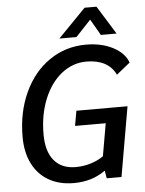

<svg xmlns="http://www.w3.org/2000/svg" viewBox="-60 -952 763 1010"><g transform="rotate(-5 321.0 -447.0)"><path d="M335 -368H605L541 0H463L456 -41Q386 10 289 10Q213 10 157 -22Q101 -54 71 -114Q41 -174 41 -255Q41 -385 89 -489Q137 -593 222.5 -651.5Q308 -710 415 -710Q497 -710 557.5 -678.5Q618 -647 636 -596L564 -538Q545 -579 506 -600Q467 -621 410 -621Q337 -621 278 -574Q219 -527 185.5 -444.5Q152 -362 152 -259Q152 -169 192 -121Q232 -73 306 -73Q346 -73 384.5 -84.5Q423 -96 453 -117L483 -289H321ZM425 -904H488L581 -754H498L449 -839L369 -754H279Z"/></g></svg>

Font: Sarabun Medium
Style: Italic
Weight: 500
Italic angle: -10°
Designer: Suppakit Chalermlarp | Katatrad Co.,Ltd.
Foundry: Cadson Demak Co.,Ltd.
Version: Version 1.000; ttfautohint (v1.6)